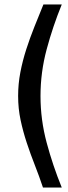

<svg xmlns="http://www.w3.org/2000/svg" viewBox="-20 -742 306 858"><path d="M172 96Q155 45 135.5 -4.5Q116 -54 99.5 -104Q83 -154 72 -205.5Q61 -257 61 -313Q61 -367 71 -419Q81 -471 97.5 -522Q114 -573 134 -623Q154 -673 174 -722H256Q216 -624 188.5 -521.5Q161 -419 161 -313Q161 -207 188.5 -104.5Q216 -2 256 96Z"/></svg>

Font: Gen
Style: Regular
Weight: 400
Version: Version 1.000;PS 001.001;hotconv 1.0.56